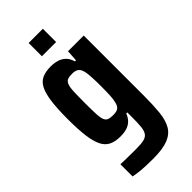

<svg xmlns="http://www.w3.org/2000/svg" viewBox="-276 -743 1003 1003"><g transform="rotate(-45 225.0 -242.0)"><path d="M205 202Q178 202 152.5 201Q127 200 104.5 197.5Q82 195 63 191V101Q78 102 94.5 102Q111 102 130.5 102.5Q150 103 176 103Q214 103 235 98Q256 93 265.5 78.5Q275 64 277.5 37.5Q280 11 280 -32V-65H272Q264 -43 249.5 -28.5Q235 -14 214.5 -7.5Q194 -1 166 -1Q128 -1 102.5 -13.5Q77 -26 62.5 -55.5Q48 -85 41.5 -134.5Q35 -184 35 -259Q35 -338 42 -389Q49 -440 64 -468Q79 -496 104.5 -507Q130 -518 167 -518Q192 -518 213.5 -511.5Q235 -505 251 -490Q267 -475 275 -447H283L287 -510H403V-64Q403 3 398 53.5Q393 104 374.5 137Q356 170 316 186Q276 202 205 202ZM219 -107Q244 -107 256 -116Q268 -125 273 -149Q277 -164 278.5 -191.5Q280 -219 280 -259Q280 -294 278.5 -321.5Q277 -349 275 -361Q270 -390 257.5 -401Q245 -412 219 -412Q198 -412 186 -407.5Q174 -403 167.5 -388Q161 -373 159.5 -342.5Q158 -312 158 -259Q158 -205 159.5 -174Q161 -143 167.5 -129Q174 -115 186.5 -111Q199 -107 219 -107ZM172 -588V-686H277V-588Z"/></g></svg>

Font: Saira Condensed
Style: Bold
Weight: 700
Width: 3
Designer: Hector Gatti with collaboration of the Omnibus-Type team
Foundry: Omnibus-Type
Version: Version 1.101